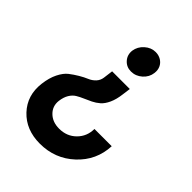

<svg xmlns="http://www.w3.org/2000/svg" viewBox="-216 -636 1006 1006"><g transform="rotate(45 287.0 -132.5)"><path d="M345 -517Q368 -517 386 -506Q404 -495 412.5 -476.5Q421 -458 418 -435Q414 -401 387 -377Q360 -353 325 -353Q292 -353 270.5 -377Q249 -401 253 -435Q258 -469 285 -493Q312 -517 345 -517ZM386 -284 380 -239Q375 -197 361.5 -167.5Q348 -138 330 -122.5Q312 -107 291.5 -97Q271 -87 251 -78.5Q231 -70 213.5 -59.5Q196 -49 183.5 -28.5Q171 -8 167 23Q162 66 192 95.5Q222 125 271 125Q328 125 365.5 87.5Q403 50 403 -5H531Q526 104 446.5 178Q367 252 255 252Q152 252 90 186Q28 120 40 23Q46 -26 63.5 -61Q81 -96 103 -113Q125 -130 149.5 -144.5Q174 -159 194.5 -167.5Q215 -176 230 -192Q245 -208 248 -230L255 -284Z"/></g></svg>

Font: Orkney
Style: BoldItalic
Weight: 700
Designer: Samuel Oakes and Alfredo Marco Pradil
Foundry: Alfredo Marco Pradil
Version: 1.0; ttfautohint (v1.5)